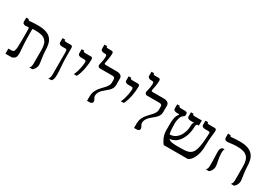

<svg xmlns="http://www.w3.org/2000/svg" viewBox="26 -1601 3494 2466"><g transform="rotate(30 1773.0 -368.5)"><path d="M496.1 -96.2Q496.1 -77.1 491.7 -62Q487.3 -46.9 480.7 -35.2Q474.1 -23.4 465.6 -14.9Q457 -6.3 449.2 0H401.9Q406.2 -3.9 410.6 -9.3Q415 -14.6 418.2 -22.2Q421.4 -29.8 423.6 -40.3Q425.8 -50.8 425.8 -64.9V-269.5Q425.8 -323.2 414.6 -358.4Q403.3 -393.6 379.6 -414.1Q356 -434.6 319.3 -442.9Q282.7 -451.2 231.9 -451.2Q222.2 -451.2 211.7 -450.7Q201.2 -450.2 189.9 -449.2V-378.9Q189.9 -312.5 191.9 -266.8Q193.8 -221.2 196.3 -189.2Q198.7 -157.2 200.7 -135Q202.6 -112.8 202.6 -93.3Q202.6 -72.3 200 -57.4Q197.3 -42.5 190.7 -32Q184.1 -21.5 173.3 -13.9Q162.6 -6.3 147 0H48.8V-75.7H89.4Q106.9 -75.7 118.2 -80.1Q129.4 -84.5 135.5 -102.5Q141.6 -120.6 143.8 -157.5Q146 -194.3 146 -259.3V-388.2Q146 -412.6 144.3 -425.5Q142.6 -438.5 135.7 -443.8Q120.6 -441.9 112.1 -440.9Q103.5 -439.9 99.1 -439.5Q94.7 -439 93.3 -439Q91.8 -439 91.3 -439Q74.2 -439 61.5 -448.2Q48.8 -457.5 48.8 -476.1V-535.2H87.9V-529.8Q87.9 -524.4 91.8 -521.2Q95.7 -518.1 107.9 -518.1Q110.8 -518.1 121.1 -519Q131.3 -520 147.7 -521.2Q164.1 -522.5 185.5 -523.4Q207 -524.4 231.9 -524.4Q302.7 -524.4 349.6 -509Q396.5 -493.7 424.3 -463.1Q452.1 -432.6 463.4 -386.7Q474.6 -340.8 474.6 -279.8Q474.6 -260.3 478 -233.2Q481.4 -206.1 485.4 -179.2Q489.3 -152.3 492.7 -129.6Q496.1 -106.9 496.1 -96.2Z M758.8 -96.2Q758.8 -58.1 752.7 -35.4Q746.6 -12.7 730.5 0H683.1Q687.5 -3.9 691.9 -9.3Q696.3 -14.6 699.5 -22.2Q702.6 -29.8 704.8 -40.3Q707 -50.8 707 -64.9V-388.2Q707 -406.2 706.3 -417Q705.6 -427.7 702.6 -433.6Q699.7 -439.5 694.1 -441.2Q688.5 -442.9 679.2 -442.9H633.8Q613.3 -442.9 598.9 -451.7Q584.5 -460.4 584.5 -481V-540H623.5V-531.7Q623.5 -528.8 624.8 -526.4Q626 -523.9 629.6 -522.2Q633.3 -520.5 639.9 -519.5Q646.5 -518.6 657.2 -518.6H720.2Q729.5 -518.6 737.8 -512.5Q746.1 -506.3 746.1 -486.8V-378.9Q746.1 -340.8 747.1 -312Q748 -283.2 749.5 -260.3Q751 -237.3 752.4 -218.3Q753.9 -199.2 755.4 -180.7Q756.8 -162.1 757.8 -141.8Q758.8 -121.6 758.8 -96.2Z M940.9 -211.9Q957.5 -245.6 967.3 -279.8Q977.1 -314 982.2 -342.5Q987.3 -371.1 988.8 -390.9Q990.2 -410.6 990.2 -415Q990.2 -429.7 984.1 -436.3Q978 -442.9 962.4 -442.9H917Q896.5 -442.9 882.1 -451.7Q867.7 -460.4 867.7 -481V-540H906.7V-531.7Q906.7 -528.8 908 -526.4Q909.2 -523.9 912.8 -522.2Q916.5 -520.5 923.1 -519.5Q929.7 -518.6 940.4 -518.6H1018.1Q1027.3 -518.6 1035.6 -512.5Q1043.9 -506.3 1043.9 -486.8Q1043.9 -460.9 1041 -426.8Q1038.1 -392.6 1031.2 -355.7Q1024.4 -318.8 1013.2 -281.5Q1002 -244.1 984.9 -211.9Z M1340.8 -34.7Q1340.8 -21 1331.8 -12.9Q1322.8 -4.9 1305.7 0H1259.3V-69.8Q1259.3 -106.4 1271 -135.5Q1282.7 -164.6 1300.5 -189.2Q1318.4 -213.9 1339.1 -234.9Q1359.9 -255.9 1377.7 -276.1Q1395.5 -296.4 1407.2 -317.1Q1418.9 -337.9 1418.9 -361.3V-407.2Q1418.9 -426.8 1408.7 -434.8Q1398.4 -442.9 1379.4 -442.9H1193.8Q1188 -442.9 1182.4 -445.3Q1176.8 -447.8 1172.4 -452.1Q1168 -456.5 1165 -462.6Q1162.1 -468.8 1162.1 -476.1Q1162.1 -480 1165.5 -493.4Q1168.9 -506.8 1172.9 -525.1Q1176.8 -543.5 1180.2 -564.7Q1183.6 -585.9 1183.6 -606Q1183.6 -624 1178.7 -632.1Q1173.8 -640.1 1155.8 -640.1H1141.6Q1121.1 -640.1 1106.7 -648.9Q1092.3 -657.7 1092.3 -678.2V-737.3H1131.3V-729Q1131.3 -726.1 1132.6 -723.6Q1133.8 -721.2 1137.5 -719.5Q1141.1 -717.8 1147.7 -716.8Q1154.3 -715.8 1165 -715.8H1211.4Q1220.7 -715.8 1229 -709.7Q1237.3 -703.6 1237.3 -684.1Q1237.3 -661.1 1234.1 -636.5Q1231 -611.8 1226.8 -590.3Q1222.7 -568.8 1219.5 -553.2Q1216.3 -537.6 1216.3 -533.2Q1216.3 -527.8 1220.2 -523.2Q1224.1 -518.6 1237.8 -518.6H1402.3Q1419.9 -518.6 1434.3 -514.9Q1448.7 -511.2 1459.5 -503.9Q1470.2 -496.6 1476.1 -485.8Q1481.9 -475.1 1481.9 -460.4V-361.8Q1481.9 -332.5 1469.5 -310.5Q1457 -288.6 1438.5 -270.3Q1419.9 -252 1397.9 -235.4Q1376 -218.8 1357.4 -200Q1338.9 -181.2 1326.4 -158.4Q1314 -135.7 1314 -105Q1314 -97.2 1318.1 -88.4Q1322.3 -79.6 1327.4 -70.3Q1332.5 -61 1336.7 -51.8Q1340.8 -42.5 1340.8 -34.7Z M1638.2 -211.9Q1654.8 -245.6 1664.6 -279.8Q1674.3 -314 1679.4 -342.5Q1684.6 -371.1 1686 -390.9Q1687.5 -410.6 1687.5 -415Q1687.5 -429.7 1681.4 -436.3Q1675.3 -442.9 1659.7 -442.9H1614.3Q1593.8 -442.9 1579.3 -451.7Q1564.9 -460.4 1564.9 -481V-540H1604V-531.7Q1604 -528.8 1605.2 -526.4Q1606.4 -523.9 1610.1 -522.2Q1613.8 -520.5 1620.4 -519.5Q1627 -518.6 1637.7 -518.6H1715.3Q1724.6 -518.6 1732.9 -512.5Q1741.2 -506.3 1741.2 -486.8Q1741.2 -460.9 1738.3 -426.8Q1735.4 -392.6 1728.5 -355.7Q1721.7 -318.8 1710.4 -281.5Q1699.2 -244.1 1682.1 -211.9Z M2038.1 -34.7Q2038.1 -21 2029.1 -12.9Q2020 -4.9 2002.9 0H1956.5V-69.8Q1956.5 -106.4 1968.3 -135.5Q1980 -164.6 1997.8 -189.2Q2015.6 -213.9 2036.4 -234.9Q2057.1 -255.9 2075 -276.1Q2092.8 -296.4 2104.5 -317.1Q2116.2 -337.9 2116.2 -361.3V-407.2Q2116.2 -426.8 2106 -434.8Q2095.7 -442.9 2076.7 -442.9H1891.1Q1885.3 -442.9 1879.6 -445.3Q1874 -447.8 1869.6 -452.1Q1865.2 -456.5 1862.3 -462.6Q1859.4 -468.8 1859.4 -476.1Q1859.4 -480 1862.8 -493.4Q1866.2 -506.8 1870.1 -525.1Q1874 -543.5 1877.4 -564.7Q1880.9 -585.9 1880.9 -606Q1880.9 -624 1876 -632.1Q1871.1 -640.1 1853 -640.1H1838.9Q1818.4 -640.1 1804 -648.9Q1789.6 -657.7 1789.6 -678.2V-737.3H1828.6V-729Q1828.6 -726.1 1829.8 -723.6Q1831.1 -721.2 1834.7 -719.5Q1838.4 -717.8 1845 -716.8Q1851.6 -715.8 1862.3 -715.8H1908.7Q1918 -715.8 1926.3 -709.7Q1934.6 -703.6 1934.6 -684.1Q1934.6 -661.1 1931.4 -636.5Q1928.2 -611.8 1924.1 -590.3Q1919.9 -568.8 1916.7 -553.2Q1913.6 -537.6 1913.6 -533.2Q1913.6 -527.8 1917.5 -523.2Q1921.4 -518.6 1935.1 -518.6H2099.6Q2117.2 -518.6 2131.6 -514.9Q2146 -511.2 2156.7 -503.9Q2167.5 -496.6 2173.3 -485.8Q2179.2 -475.1 2179.2 -460.4V-361.8Q2179.2 -332.5 2166.7 -310.5Q2154.3 -288.6 2135.7 -270.3Q2117.2 -252 2095.2 -235.4Q2073.2 -218.8 2054.7 -200Q2036.1 -181.2 2023.7 -158.4Q2011.2 -135.7 2011.2 -105Q2011.2 -97.2 2015.4 -88.4Q2019.5 -79.6 2024.7 -70.3Q2029.8 -61 2033.9 -51.8Q2038.1 -42.5 2038.1 -34.7Z M2573.7 -402.8Q2573.7 -420.4 2580.1 -429.4Q2586.4 -438.5 2593.8 -442.9H2538.1Q2517.6 -442.9 2503.2 -451.7Q2488.8 -460.4 2488.8 -481V-540H2527.8V-531.7Q2527.8 -528.8 2529.1 -526.4Q2530.3 -523.9 2533.9 -522.2Q2537.6 -520.5 2544.2 -519.5Q2550.8 -518.6 2561.5 -518.6H2662.6V-442.9H2648.4Q2639.6 -442.9 2631.3 -435.1Q2623 -427.2 2622.6 -409.2Q2620.6 -329.1 2600.8 -272.2Q2581.1 -215.3 2551.5 -178.7Q2522 -142.1 2487.1 -124.8Q2452.1 -107.4 2419.4 -106.9Q2431.2 -94.7 2446.5 -88.1Q2461.9 -81.5 2481.9 -78.6Q2502 -75.7 2526.6 -75.2Q2551.3 -74.7 2581.5 -74.7Q2627.4 -74.7 2662.6 -76.7Q2697.8 -78.6 2723.9 -88.9Q2750 -99.1 2768.3 -120.1Q2786.6 -141.1 2798.6 -179.7Q2810.5 -218.3 2817.1 -276.9Q2823.7 -335.4 2827.1 -420.4Q2827.1 -433.6 2821 -438.2Q2814.9 -442.9 2798.8 -442.9H2753.4Q2732.9 -442.9 2718.5 -451.7Q2704.1 -460.4 2704.1 -481V-540H2743.2V-531.7Q2743.2 -528.8 2744.4 -526.4Q2745.6 -523.9 2749.3 -522.2Q2752.9 -520.5 2759.5 -519.5Q2766.1 -518.6 2776.9 -518.6H2854.5Q2863.8 -518.6 2872.1 -512.5Q2880.4 -506.3 2880.4 -486.8Q2880.4 -472.7 2877.9 -451.9Q2875.5 -431.2 2872.3 -403.1Q2869.1 -375 2866.7 -339.1Q2864.3 -303.2 2864.3 -259.3Q2864.3 -205.6 2855 -162.1Q2845.7 -118.7 2830.3 -85.7Q2814.9 -52.7 2795.2 -31Q2775.4 -9.3 2753.9 0H2396.5Q2388.2 -8.8 2377 -25.9Q2365.7 -43 2355 -66.4Q2344.2 -89.8 2336.9 -118.9Q2329.6 -147.9 2329.6 -180.7V-269.5Q2329.6 -359.9 2349.6 -402.3Q2356.9 -418 2364.5 -427Q2372.1 -436 2372.1 -439.9Q2372.1 -442.9 2365.2 -442.9H2334Q2313.5 -442.9 2299.1 -451.7Q2284.7 -460.4 2284.7 -481V-540H2323.7V-531.7Q2323.7 -528.8 2325 -526.4Q2326.2 -523.9 2329.8 -522.2Q2333.5 -520.5 2340.1 -519.5Q2346.7 -518.6 2357.4 -518.6H2397.9Q2410.6 -518.6 2420.2 -518.1Q2429.7 -517.6 2436.3 -514.2Q2442.9 -510.7 2446 -503.4Q2449.2 -496.1 2449.2 -482.4Q2449.2 -473.6 2448 -468Q2446.8 -462.4 2443.8 -458.3Q2440.9 -454.1 2436.3 -450.7Q2431.6 -447.3 2424.8 -442.9Q2413.1 -435.5 2404.5 -420.7Q2396 -405.8 2390.4 -387.2Q2384.8 -368.7 2382.1 -348.4Q2379.4 -328.1 2379.4 -310.5Q2379.4 -257.3 2382.6 -220.2Q2385.7 -183.1 2393.1 -156.7H2397.5Q2432.6 -156.7 2464.4 -173.6Q2496.1 -190.4 2520.5 -222.2Q2544.9 -253.9 2559.3 -299.6Q2573.7 -345.2 2573.7 -402.8Z M3113.8 -96.2Q3113.8 -77.1 3109.4 -62Q3105 -46.9 3098.4 -35.2Q3091.8 -23.4 3083.3 -14.9Q3074.7 -6.3 3066.9 0H3019.5Q3023.9 -3.9 3028.3 -9.3Q3032.7 -14.6 3035.9 -22.2Q3039.1 -29.8 3041.3 -40.3Q3043.5 -50.8 3043.5 -64.9V-127Q3043.5 -132.3 3043.2 -143.8Q3043 -155.3 3042.5 -169.2Q3042 -183.1 3041.5 -198.5Q3041 -213.9 3040.5 -227.8Q3040 -241.7 3039.8 -252.4Q3039.6 -263.2 3039.6 -268.1Q3039.6 -287.1 3041.3 -299.3Q3043 -311.5 3047.1 -319.6Q3051.3 -327.6 3057.9 -332.8Q3064.5 -337.9 3074.7 -343.3H3102.5Q3093.8 -335 3091.1 -321Q3088.4 -307.1 3088.4 -278.3Q3088.4 -253.4 3092.3 -227.1Q3096.2 -200.7 3101.1 -176.3Q3106 -151.9 3109.9 -131.1Q3113.8 -110.4 3113.8 -96.2ZM3485.8 -96.2Q3485.8 -77.1 3481.4 -62Q3477.1 -46.9 3470.5 -35.2Q3463.9 -23.4 3455.3 -14.9Q3446.8 -6.3 3439 0H3391.6Q3396 -3.9 3400.4 -9.3Q3404.8 -14.6 3408 -22.2Q3411.1 -29.8 3413.3 -40.3Q3415.5 -50.8 3415.5 -64.9V-269.5Q3415.5 -323.2 3404.3 -359.1Q3393.1 -395 3369.4 -416.5Q3345.7 -438 3309.1 -447Q3272.5 -456.1 3221.7 -456.1Q3200.2 -456.1 3178.2 -454.1Q3156.2 -452.1 3137.2 -450Q3118.2 -447.8 3103.5 -445.8Q3088.9 -443.8 3081.1 -443.8Q3064 -443.8 3051.3 -453.1Q3038.6 -462.4 3038.6 -481V-540H3077.6V-534.7Q3077.6 -529.3 3081.5 -526.1Q3085.4 -522.9 3097.7 -522.9Q3104 -522.9 3113.3 -523.9Q3122.6 -524.9 3137.2 -526.1Q3151.9 -527.3 3172.4 -528.3Q3192.9 -529.3 3221.7 -529.3Q3292.5 -529.3 3339.4 -513.2Q3386.2 -497.1 3414.1 -465.6Q3441.9 -434.1 3453.1 -387.5Q3464.4 -340.8 3464.4 -279.8Q3464.4 -260.3 3467.8 -233.2Q3471.2 -206.1 3475.1 -179.2Q3479 -152.3 3482.4 -129.6Q3485.8 -106.9 3485.8 -96.2Z"/></g></svg>

Font: Arian Grqi
Style: Regular
Weight: 400
Designer: Ruben Hakobyan (Tarumian)
Foundry: Ruben Hakobyan (Tarumian)
Version: Version 1.003